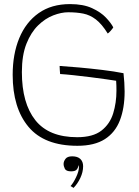

<svg xmlns="http://www.w3.org/2000/svg" viewBox="-20 -689 678 939"><path d="M358.5 24Q197 24 119.5 -68.5Q42 -161 42 -323Q42 -424.5 74.2 -502.5Q106.5 -580.5 169 -624.8Q231.5 -669 322.5 -669Q387 -669 430 -649.2Q473 -629.5 498.2 -602.8Q523.5 -576 534 -555Q530.5 -549 522 -539.2Q513.5 -529.5 507 -525Q478 -571.5 449 -593.8Q420 -616 387.2 -622.5Q354.5 -629 313.5 -629Q280 -629 240.8 -614Q201.5 -599 166.5 -565Q131.5 -531 109.2 -474.8Q87 -418.5 87 -336.5Q87 -184 153 -101Q219 -18 357.5 -18Q434.5 -18 476 -50.2Q517.5 -82.5 533.5 -134.5Q549.5 -186.5 549.5 -245.5Q549.5 -256.5 549.2 -269.8Q549 -283 548 -294Q534 -296.5 499.8 -301.2Q465.5 -306 422.8 -311.5Q380 -317 339.8 -321.2Q299.5 -325.5 274 -327Q273.5 -334 272.5 -346Q271.5 -358 271.5 -366.5Q311 -364 366.8 -359Q422.5 -354 480.5 -347Q538.5 -340 584 -331Q586.5 -307.5 588 -285.2Q589.5 -263 589.5 -241.5Q589.5 -160.5 566.5 -100.8Q543.5 -41 492.8 -8.5Q442 24 358.5 24ZM339.5 230Q337.5 228.5 333 225.5Q328.5 222.5 325 221Q338.5 206.5 352.2 177.5Q366 148.5 366 128.5Q366 122.5 364 118.5Q363 129.5 356 139.2Q349 149 328 149Q303.5 149 297.2 136.5Q291 124 291 112.5Q291 100.5 300.2 88Q309.5 75.5 333 75.5Q359.5 75.5 373 88.5Q386.5 101.5 386.5 124Q386.5 152.5 372.8 181.5Q359 210.5 339.5 230Z"/></svg>

Font: Grandstander Thin
Style: Regular
Weight: 100
Designer: Tyler Finck
Foundry: Etcetera Type Co
Version: Version 1.200; ttfautohint (v1.8.3)